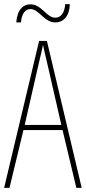

<svg xmlns="http://www.w3.org/2000/svg" viewBox="-20 -913 417 933"><path d="M59 -804H82C85 -849 105 -869 128 -869C170 -869 194 -804 249 -804C286 -804 318 -832 319 -893H297C294 -851 276 -827 249 -827C205 -827 183 -892 128 -892C93 -892 64 -867 59 -804ZM351 0H377L208 -714H170L0 0H26L94 -281H284ZM208 -612 278 -306H100L170 -612C178 -646 183 -666 189 -695C195 -666 200 -645 208 -612Z"/></svg>

Font: Noto Sans Georgian ExtraCondensed Thin
Style: Regular
Weight: 100
Width: 2
Designer: Monotype Design Team, Akaki Razmadze
Foundry: Google LLC
Version: Version 2.005